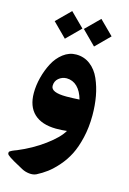

<svg xmlns="http://www.w3.org/2000/svg" viewBox="-138 -677 677 1006"><g transform="rotate(15 200.0 -174.0)"><path d="M282.2 -614.3 357.4 -539.6 282.2 -464.4 207 -539.6ZM124 -614.3 199.2 -539.6 124 -464.4 48.8 -539.6ZM259.8 -0.5Q234.9 2.9 200.2 2.9Q122.6 2 81.5 -36.6Q40.5 -75.2 40.5 -148.4Q40.5 -189 51.5 -232.2Q62.5 -275.4 82.3 -313.2Q102.1 -351.1 134 -375.5Q166 -399.9 203.6 -399.9Q247.1 -399.9 280 -374.8Q313 -349.6 331.5 -307.4Q350.1 -265.1 358.9 -216.6Q367.7 -168 367.7 -113.8Q367.7 -48.8 354.5 7.6Q341.3 64 321.3 103.3Q301.3 142.6 272.9 174.8Q244.6 207 218.8 226.3Q192.9 245.6 164.1 260.3Q147.5 268.1 125.5 265.6Q103.5 263.2 85.4 253.4L32.2 224.1Q19.5 216.8 11 210.9Q2.4 205.1 -2.2 200.7Q-6.8 196.3 -6.8 191.9Q-6.8 187.5 -6.3 185.1Q-5.9 182.6 0.2 179.2Q6.3 175.8 9 174.3Q11.7 172.9 21 169.2Q30.3 165.5 33.2 164.6Q109.9 132.8 173.3 86.2Q236.8 39.6 259.8 -0.5ZM126 -209.5Q126 -173.8 209.5 -173.8Q241.7 -173.8 280.8 -176.3Q269 -219.2 245.1 -242.7Q221.2 -266.1 187.5 -266.6Q162.6 -266.1 144.3 -250.5Q126 -234.9 126 -209.5Z"/></g></svg>

Font: Sahel FD
Style: Bold-FD
Weight: 700
Foundry: Saber Rastikerdar (saber.rastikerdar@gmail.com)
Version: Version 3.3.0